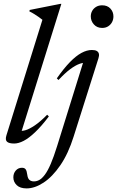

<svg xmlns="http://www.w3.org/2000/svg" viewBox="-20 -748 619 1014"><path d="M204 -643.5Q195 -651 184.5 -658.2Q174 -665.5 161.8 -673.2Q149.5 -681 135 -688L137 -695.5L298 -727.5H304L90 -42L81.5 -58.5Q93.5 -54.5 114 -60.2Q134.5 -66 163.5 -85.5Q192.5 -105 229 -142L238 -133Q198.5 -81 165.2 -49.5Q132 -18 104.8 -4Q77.5 10 55 10Q27 10 16.8 0.2Q6.5 -9.5 14 -33.5ZM459.5 -661.5Q459.5 -677.5 467 -690.8Q474.5 -704 488 -712Q501.5 -720 519.5 -720Q547 -720 563 -702.8Q579 -685.5 579 -661.5Q579 -645 571.8 -631.2Q564.5 -617.5 551.2 -609Q538 -600.5 519.5 -600.5Q492.5 -600.5 476 -618.8Q459.5 -637 459.5 -661.5ZM369 -27Q340.5 64 298.5 125Q256.5 186 210 216.5Q163.5 247 120.5 247Q86 247 68.2 229.8Q50.5 212.5 50.5 188.5Q50.5 167.5 63.2 152.8Q76 138 96 138Q109.5 138 115.5 146.2Q121.5 154.5 124 174.5Q126.5 194.5 135.5 202.2Q144.5 210 159 210Q174 210 188 202.2Q202 194.5 217 174.5Q232 154.5 247.8 118Q263.5 81.5 281.5 24L422.5 -429L434 -416Q419.5 -418 398.5 -410.2Q377.5 -402.5 350.2 -382.2Q323 -362 289 -325.5L280 -334Q317.5 -387.5 349.5 -420.2Q381.5 -453 410.2 -468.5Q439 -484 465 -484Q482.5 -484 491.2 -478.8Q500 -473.5 502.2 -464Q504.5 -454.5 500 -440.5Z"/></svg>

Font: Newsreader 48pt
Style: Italic
Weight: 400
Italic angle: -17°
Version: Version 1.003